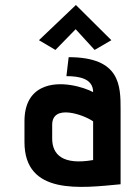

<svg xmlns="http://www.w3.org/2000/svg" viewBox="-20 -738 542 769"><path d="M463 -298C463 -394 463 -509 255 -509L246 -433C296 -433 353 -424 353 -369C318 -388 218 -420 147 -385C106 -365 78 -324 78 -252V-169C78 45 304 15 463 0ZM353 -97C232 -76 189 -118 189 -183V-238C189 -324 316 -278 353 -252ZM426 -577 284 -718 136 -577 202 -538 283 -621 359 -538Z"/></svg>

Font: Advent Pro
Style: Bold
Weight: 700
Designer: Andreas Kalpakidis
Foundry: Andreas Kalpakidis
Version: Version 2.002 2008